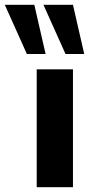

<svg xmlns="http://www.w3.org/2000/svg" viewBox="-95 -780 383 800"><path d="M58 0V-491H209V0ZM178 -555 86 -760H209L256 -555ZM17 -555 -75 -760H48L95 -555Z"/></svg>

Font: Nunito Sans ExtraBold
Style: Regular
Weight: 800
Designer: Vernon Adams
Foundry: Vernon Adams
Version: Version 3.101; ttfautohint (v1.8.4.7-5d5b);gftools[0.9.27]